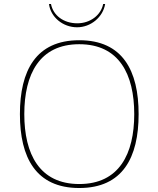

<svg xmlns="http://www.w3.org/2000/svg" viewBox="-20 -934 794 964"><path d="M378 -712C578 -712 654 -561 654 -361C654 -161 578 -10 378 -10C178 -10 102 -161 102 -361C102 -561 178 -712 378 -712ZM676 -361C676 -579 596 -732 378 -732C160 -732 80 -579 80 -361C80 -143 160 10 378 10C596 10 676 -143 676 -361ZM226 -914C234 -848 296 -797 367 -797C436 -797 497 -848 508 -914H498C487 -858 433 -817 368 -817C300 -817 247 -856 236 -914Z"/></svg>

Font: Perun Thin
Style: Regular
Weight: 100
Foundry: Copyright (c) Stefan Peev, Context Ltd, 2016
Version: Version 1.089